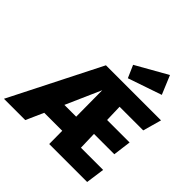

<svg xmlns="http://www.w3.org/2000/svg" viewBox="-303 -1185 1395 1395"><g transform="rotate(45 395.0 -487.5)"><path d="M571 -553 575 -421H806L788 -282H579L583 -144H811L791 0H401L400 -135H215L155 0H-64L288 -696H854L814 -553ZM399 -279 397 -549 278 -279ZM727 -831 467 -742 425 -838 667 -975Z"/></g></svg>

Font: FiraGO Heavy
Style: Italic
Weight: 900
Italic angle: -8°
Designer: bBox Type GmbH
Foundry: bBox Type GmbH
Version: Version 1.001